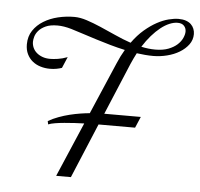

<svg xmlns="http://www.w3.org/2000/svg" viewBox="-51 -752 840 805"><g transform="rotate(5 369.0 -350.0)"><path d="M214.4 0 312.5 -229Q294.4 -228.5 272.5 -227.3Q250.5 -226.1 229.2 -224.1Q208 -222.2 190.2 -219.2Q172.4 -216.3 162.1 -211.9L159.2 -225.6Q179.2 -237.3 202.4 -245.8Q225.6 -254.4 248.5 -260Q271.5 -265.6 293.2 -269Q314.9 -272.5 332 -273.9L425.3 -491.2Q439 -523.9 455.1 -550.8Q423.8 -557.6 392.8 -566.4Q361.8 -575.2 332.3 -584.5Q302.7 -593.8 275.1 -602.8Q247.6 -611.8 223.6 -619.1Q191.4 -628.4 165.5 -628.4Q134.8 -628.4 115.7 -619.6Q96.7 -610.8 86.2 -598.6Q75.7 -586.4 72 -573.5Q68.4 -560.5 68.4 -551.8Q68.4 -538.6 73.7 -526.6Q79.1 -514.6 89.1 -505.9Q99.1 -497.1 113.5 -491.7Q127.9 -486.3 146.5 -486.3Q159.2 -486.3 178.2 -489Q197.3 -491.7 219.2 -500L199.2 -453.1Q189.9 -449.7 177.2 -447.3Q164.6 -444.8 148.9 -444.8Q127.9 -444.8 108.9 -450.7Q89.8 -456.5 75.4 -468.3Q61 -480 52.5 -497.6Q43.9 -515.1 43.9 -538.6Q43.9 -572.3 60.5 -596.9Q77.1 -621.6 103.8 -637.9Q130.4 -654.3 164.1 -662.4Q197.8 -670.4 232.4 -670.4Q256.8 -670.4 285.2 -661.1Q313.5 -651.9 344.7 -638.4Q376 -625 409.2 -609.9Q442.4 -594.7 476.6 -583Q500.5 -616.2 526.9 -638.7Q553.2 -661.1 578.6 -674.8Q604 -688.5 627.2 -694.3Q650.4 -700.2 668.5 -700.2Q686.5 -700.2 699.7 -695.6Q712.9 -690.9 721.2 -682.9Q729.5 -674.8 733.6 -664.3Q737.8 -653.8 737.8 -642.1Q737.8 -617.7 723.4 -598.1Q709 -578.6 686 -564.7Q663.1 -550.8 634 -543.5Q605 -536.1 575.7 -536.1Q558.6 -536.1 541.3 -537.6Q523.9 -539.1 506.3 -541.5Q500.5 -530.3 494.9 -518.8Q489.3 -507.3 483.9 -494.6L392.6 -276.9H546.4L526.4 -230H372.6L276.4 0ZM666 -683.6Q649.9 -683.6 631.8 -676Q613.8 -668.5 595.2 -653.8Q576.7 -639.2 558.3 -618.2Q540 -597.2 522.9 -570.3Q553.2 -563.5 582 -563.5Q614.3 -563.5 637 -572.3Q659.7 -581.1 674.1 -594.2Q688.5 -607.4 695.3 -622.6Q702.1 -637.7 702.1 -649.9Q702.1 -664.1 693.1 -673.8Q684.1 -683.6 666 -683.6Z"/></g></svg>

Font: Dynalight
Style: Regular
Weight: 400
Version: Version 1.000